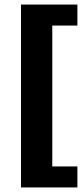

<svg xmlns="http://www.w3.org/2000/svg" viewBox="-20 -755 368 841"><path d="M72 66V-735H319V-643H209V-26H319V66Z"/></svg>

Font: Sintony
Style: Bold
Weight: 700
Designer: Eduardo Rodriguez Tunni
Foundry: Eduardo Rodriguez Tunni
Version: Version 1.001